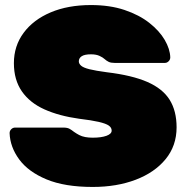

<svg xmlns="http://www.w3.org/2000/svg" viewBox="-20 -730 737 760"><path d="M347 10Q236 10 164 -20Q92 -50 56 -99Q20 -148 18 -203Q18 -212 24.5 -218.5Q31 -225 40 -225H230Q246 -225 254.5 -220.5Q263 -216 273 -208Q283 -201 293.5 -195.5Q304 -190 317.5 -187.5Q331 -185 347 -185Q381 -185 401.5 -192.5Q422 -200 422 -213Q422 -225 410.5 -233Q399 -241 371 -247.5Q343 -254 293 -260Q214 -271 156 -297Q98 -323 66.5 -368.5Q35 -414 35 -480Q35 -548 73.5 -600Q112 -652 180.5 -681Q249 -710 340 -710Q415 -710 473 -690.5Q531 -671 571 -639.5Q611 -608 632 -572Q653 -536 654 -503Q654 -494 647.5 -487.5Q641 -481 633 -481H433Q419 -481 410.5 -485Q402 -489 393 -497Q388 -502 374.5 -508.5Q361 -515 340 -515Q315 -515 303.5 -507.5Q292 -500 292 -487Q292 -478 301 -470Q310 -462 334 -456Q358 -450 403 -444Q503 -432 563.5 -405.5Q624 -379 651.5 -335Q679 -291 679 -226Q679 -153 635.5 -100Q592 -47 517 -18.5Q442 10 347 10Z"/></svg>

Font: Rubik Black
Style: Regular
Weight: 900
Designer: Hubert and Fischer
Foundry: Hubert and Fischer
Version: Version 2.300;gftools[0.9.30]